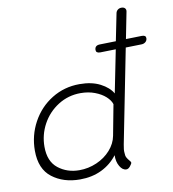

<svg xmlns="http://www.w3.org/2000/svg" viewBox="-94 -955 938 1042"><g transform="rotate(-10 375.0 -433.5)"><path d="M729 -703Q750 -703 750 -687Q750 -674 740.5 -666Q731 -658 717 -658L631 -656L529 -140Q523 -110 525 -95Q525 -78 530.5 -68Q536 -58 544 -49Q552 -40 552 -36Q552 -30 541.5 -17Q531 -4 520 -4Q499 -4 484 -29.5Q469 -55 470 -91Q435 -45 382.5 -19.5Q330 6 263 6Q172 6 110 -41.5Q48 -89 48 -190Q48 -274 87.5 -346.5Q127 -419 196 -461.5Q265 -504 349 -504Q416 -504 462.5 -480Q509 -456 529 -421L576 -656L490 -654Q467 -654 467 -671Q467 -697 497 -697L584 -699L614 -848Q616 -859 624.5 -866Q633 -873 645 -873Q658 -873 664.5 -866Q671 -859 669 -848L640 -701L725 -703ZM512 -365Q505 -387 482.5 -407.5Q460 -428 424.5 -441.5Q389 -455 346 -455Q278 -455 222 -419.5Q166 -384 134.5 -326Q103 -268 103 -202Q103 -121 152 -82.5Q201 -44 268 -44Q318 -44 364 -64Q410 -84 441 -119Q472 -154 480 -196Z"/></g></svg>

Font: Mali Light
Style: Italic
Weight: 300
Italic angle: -10°
Version: Version 1.000; ttfautohint (v1.6)